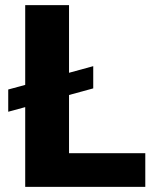

<svg xmlns="http://www.w3.org/2000/svg" viewBox="-20 -731 606 751"><path d="M250 -446.3 344.7 -472.2V-385.3L250 -359.4V-131.8H548.3V0H78.6V-312L12.2 -293.9V-380.9L78.6 -398.9V-710.9H250Z"/></svg>

Font: Sadagaat-English
Style: Regular
Weight: 900
Designer: Ahmed alsheikh
Foundry: Ahmed alsheikh Design
Version: Version 2.137;January 17, 2018;FontCreator 11.0.0.2408 64-bi